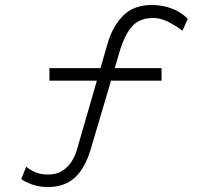

<svg xmlns="http://www.w3.org/2000/svg" viewBox="-20 -718 848 769"><path d="M173 31Q136 31 107.5 20.5Q79 10 65 -1L85 -50Q109 -32 128.5 -25.5Q148 -19 172 -19Q206 -19 229 -33.5Q252 -48 266.5 -70.5Q281 -93 288 -118L411 -544Q431 -613 473.5 -655.5Q516 -698 588 -698Q628 -698 665 -685Q702 -672 732 -643L711 -595Q675 -621 647.5 -633.5Q620 -646 594 -646Q543 -646 513.5 -617Q484 -588 462 -521L343 -119Q319 -41 278 -5Q237 31 173 31ZM178 -395V-445H627V-395Z"/></svg>

Font: Lexend Tera ExtraLight
Style: Regular
Weight: 250
Designer: Bonnie Shaver-Troup, Thomas Jockin
Foundry: Lexend
Version: Version 1.007